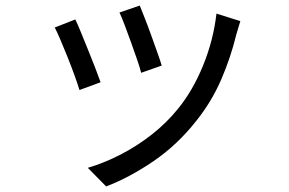

<svg xmlns="http://www.w3.org/2000/svg" viewBox="-20 -596 1040 691"><path d="M483 -576Q489 -561 500.5 -532Q512 -503 524 -469.5Q536 -436 546.5 -406.5Q557 -377 562 -360L488 -334Q484 -351 474 -380Q464 -409 452 -442.5Q440 -476 429 -505Q418 -534 410 -551ZM845 -520Q840 -504 836.5 -492Q833 -480 830 -470Q810 -388 776 -309.5Q742 -231 688 -163Q619 -75 532.5 -16Q446 43 362 75L296 8Q354 -9 413.5 -39.5Q473 -70 526.5 -112Q580 -154 621 -205Q674 -270 711 -360.5Q748 -451 759 -547ZM251 -526Q259 -510 271 -480.5Q283 -451 297 -416.5Q311 -382 323 -351Q335 -320 342 -300L266 -272Q260 -292 248.5 -324Q237 -356 223 -391Q209 -426 196.5 -455Q184 -484 177 -497Z"/></svg>

Font: Go Noto Current
Style: Regular
Weight: 400
Designer: Monotype Design Team
Foundry: Monotype Imaging Inc.
Version: Version 2.007; ttfautohint (v1.8) -l 8 -r 50 -G 200 -x 14 -D